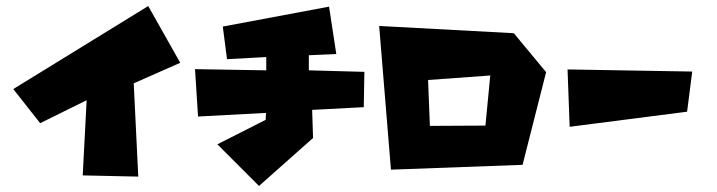

<svg xmlns="http://www.w3.org/2000/svg" viewBox="-20 -606 2375 636"><path d="M24 -311 471 -586 577 -398 423 -330 438 -21 254 -25 267 -274 113 -198Z M718 -518 1070 -584 1094 -427 1003 -423V-373L1187 -368L1185 -251L1014 -242L1017 -149L838 10L700 -128L860 -209L861 -232L636 -220L626 -377L862 -373V-417L732 -410Z M1404 -189 1398 -341 1604 -356 1588 -190ZM1236 -520 1275 -44 1711 -60 1789 -367 1682 -496Z M1860 -376 1867 -186 2256 -236 2273 -369Z"/></svg>

Font: Super Mario
Style: Regular
Weight: 400
Version: Version 1.0